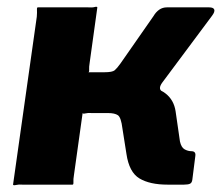

<svg xmlns="http://www.w3.org/2000/svg" viewBox="-20 -552 666 574"><path d="M19 0 90 -502Q91 -515 90.5 -522.5Q90 -530 93 -530H243Q256 -529 263 -531Q270 -533 271 -530L248 -364Q246 -352 246.5 -344Q247 -336 244 -336H331L401 -296Q450 -292 475 -272.5Q500 -253 505 -219L518 -129Q522 -111 532 -105.5Q542 -100 552 -100Q566 -100 564 -86L555 -15Q554 -6 548.5 -3Q543 0 530 0H481Q428 0 397 -18.5Q366 -37 358 -92L346 -168Q342 -201 332.5 -207.5Q323 -214 303 -214H255Q243 -215 235.5 -213Q228 -211 227 -214L201 -28Q199 -16 199.5 -8Q200 0 197 0H47Q36 -1 28 1Q20 3 19 0ZM293 -265 292 -336Q316 -336 323 -342Q330 -348 340 -362L439 -504Q446 -516 456 -523Q466 -530 479 -530H605Q618 -530 620.5 -523.5Q623 -517 614 -505L465 -305Q452 -287 464 -279Z"/></svg>

Font: Libre Franklin ExtraBold
Style: Italic
Weight: 800
Italic angle: -8°
Designer: Pablo Impallari, Rodrigo Fuenzalida, Nhung Nguyen
Foundry: Impallari Type
Version: Version 3.000